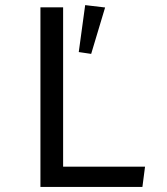

<svg xmlns="http://www.w3.org/2000/svg" viewBox="-20 -735 655 755"><path d="M139 0V-706.2H228.2V-79.5H550.3L540 0ZM314.9 -714.9 393.3 -705.6 338.5 -523.1 289.7 -530.3Z"/></svg>

Font: FiraCode Nerd Font
Style: Regular
Weight: 400
Designer: Carrois Corporate, Edenspiekermann AG, Nikita Prokopov
Foundry: Carrois Corporate, Edenspiekermann AG, Nikita Prokopov
Version: Version 6.002;Nerd Fonts 2.1.0